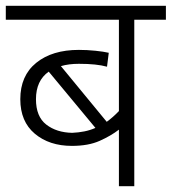

<svg xmlns="http://www.w3.org/2000/svg" viewBox="-20 -642 592 662"><path d="M552 -574H443V0H390V-195Q363 -174 324 -156.5Q285 -139 228 -139Q150 -139 100 -181Q50 -223 50 -300Q50 -381 105 -425.5Q160 -470 252 -470Q280 -470 309 -467Q338 -464 355 -460L349 -412Q331 -417 307 -419.5Q283 -422 252 -422Q217 -422 190 -414L348 -222Q370 -238 390 -259V-574H0V-622H552ZM104 -300Q104 -240 139.5 -212.5Q175 -185 229 -184Q251 -185 271 -189Q291 -193 309 -201L148 -395Q104 -364 104 -300Z"/></svg>

Font: Noto Sans Light
Style: Regular
Weight: 300
Designer: Monotype Design Team
Foundry: Monotype Imaging Inc.
Version: Version 2.007